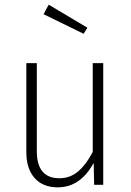

<svg xmlns="http://www.w3.org/2000/svg" viewBox="-20 -793 561 824"><path d="M423 0H384L382 -94Q325 11 228 11Q164 11 128.5 -29Q93 -69 93 -140V-522H138V-144Q138 -28 235 -28Q281 -28 315.5 -57.5Q350 -87 378 -141V-522H423ZM189 -773 355 -674 339 -648 167 -732Z"/></svg>

Font: Fira Sans Condensed ExtraLight
Style: Regular
Weight: 275
Width: 3
Designer: Carrois Corporate & Edenspiekermann AG
Foundry: Carrois Corporate GbR & Edenspiekermann AG
Version: Version 4.203